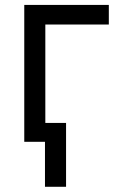

<svg xmlns="http://www.w3.org/2000/svg" viewBox="-20 -565 498 765"><path d="M413.6 -545.4V-467.3H160.6V0H76.7V-545.4ZM243.2 -75.2V179.2H159.2V-75.2Z"/></svg>

Font: Sahel VF Regular
Style: Regular
Weight: 400
Foundry: Saber Rastikerdar (saber.rastikerdar@gmail.com)
Version: Version 3.4.0